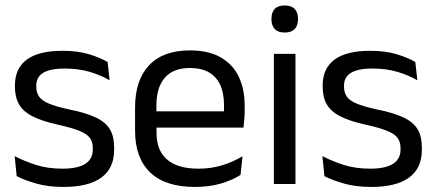

<svg xmlns="http://www.w3.org/2000/svg" viewBox="-20 -690 1635 720"><path d="M218.5 11Q159.5 11 115.5 -1.8Q71.5 -14.5 42.5 -29.5L35 -104.5Q71.5 -85.5 115.2 -71.5Q159 -57.5 214.5 -57.5Q271 -57.5 299.5 -75.5Q328 -93.5 328 -129V-134.5Q328 -157.5 317.2 -172.5Q306.5 -187.5 278.5 -199Q250.5 -210.5 199 -222Q137.5 -235.5 102 -253.8Q66.5 -272 51.2 -299Q36 -326 36 -365V-369.5Q36 -433.5 80.5 -466.5Q125 -499.5 214.5 -499.5Q272 -499.5 314.2 -486.5Q356.5 -473.5 383.5 -457.5L391 -389Q358.5 -408 316.5 -420.5Q274.5 -433 222 -433Q184 -433 160.5 -425.2Q137 -417.5 126.5 -403.2Q116 -389 116 -369V-365Q116 -343 126.5 -327.8Q137 -312.5 164.2 -301.2Q191.5 -290 240 -279.5Q302.5 -267 339.2 -249.5Q376 -232 392 -205.2Q408 -178.5 408 -136.5V-128Q408 -59 360 -24Q312 11 218.5 11Z M711 11Q599.5 11 543 -43.5Q486.5 -98 486.5 -199.5V-286.5Q486.5 -389.5 539 -445.2Q591.5 -501 692.5 -501Q760.5 -501 806 -475.8Q851.5 -450.5 874.5 -404Q897.5 -357.5 897.5 -293V-275Q897.5 -259 896.2 -243Q895 -227 893 -211.5H818.5Q819.5 -235.5 819.8 -257Q820 -278.5 820 -296.5Q820 -341 805.8 -371.8Q791.5 -402.5 763.2 -418.8Q735 -435 692.5 -435Q629.5 -435 598 -398.5Q566.5 -362 566.5 -294V-247.5L567 -237.5V-191Q567 -160.5 576 -136Q585 -111.5 604.2 -93.8Q623.5 -76 653.2 -66.8Q683 -57.5 724 -57.5Q771.5 -57.5 812.5 -70Q853.5 -82.5 889.5 -104L882 -34Q849.5 -13.5 806.5 -1.2Q763.5 11 711 11ZM529 -211.5V-272.5H876V-211.5Z M1007 0V-488H1088V0ZM1047.5 -568Q1022.5 -568 1010.2 -581.2Q998 -594.5 998 -617.5V-620Q998 -643.5 1010.2 -656.5Q1022.5 -669.5 1047.5 -669.5Q1072.5 -669.5 1085 -656.5Q1097.5 -643.5 1097.5 -620V-617.5Q1097.5 -594 1085 -581Q1072.5 -568 1047.5 -568Z M1372.5 11Q1313.5 11 1269.5 -1.8Q1225.5 -14.5 1196.5 -29.5L1189 -104.5Q1225.5 -85.5 1269.2 -71.5Q1313 -57.5 1368.5 -57.5Q1425 -57.5 1453.5 -75.5Q1482 -93.5 1482 -129V-134.5Q1482 -157.5 1471.2 -172.5Q1460.5 -187.5 1432.5 -199Q1404.5 -210.5 1353 -222Q1291.5 -235.5 1256 -253.8Q1220.5 -272 1205.2 -299Q1190 -326 1190 -365V-369.5Q1190 -433.5 1234.5 -466.5Q1279 -499.5 1368.5 -499.5Q1426 -499.5 1468.2 -486.5Q1510.5 -473.5 1537.5 -457.5L1545 -389Q1512.5 -408 1470.5 -420.5Q1428.5 -433 1376 -433Q1338 -433 1314.5 -425.2Q1291 -417.5 1280.5 -403.2Q1270 -389 1270 -369V-365Q1270 -343 1280.5 -327.8Q1291 -312.5 1318.2 -301.2Q1345.5 -290 1394 -279.5Q1456.5 -267 1493.2 -249.5Q1530 -232 1546 -205.2Q1562 -178.5 1562 -136.5V-128Q1562 -59 1514 -24Q1466 11 1372.5 11Z"/></svg>

Font: Anek Gurmukhi Medium
Style: Regular
Weight: 400
Version: Version 1.003